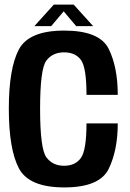

<svg xmlns="http://www.w3.org/2000/svg" viewBox="-20 -814 569 838"><path d="M260.5 4Q106 4 62.2 -79.8Q18.5 -163.5 18.5 -339.5Q18.5 -514.5 62 -597.5Q105.5 -680.5 260 -680.5Q415 -680.5 454.5 -600.5Q494 -520.5 494 -400H357.5Q357.5 -519.5 333.2 -552.5Q309 -585.5 259.5 -585.5Q209 -585.5 182 -549Q155 -512.5 155 -339.5Q155 -165 182.2 -127.8Q209.5 -90.5 259.5 -90.5Q309 -90.5 333.2 -124.8Q357.5 -159 357.5 -275.5H494Q494 -158.5 454.5 -77.2Q415 4 260.5 4ZM130 -700 215 -794H301.5L386.5 -700H312.5L258 -764.5L203.5 -700Z"/></svg>

Font: Anybody SemiBold
Style: Regular
Weight: 600
Designer: Tyler Finck
Foundry: Etcetera Type Company
Version: Version 1.010; ttfautohint (v1.8.3) -l 8 -r 50 -G 200 -x 14 